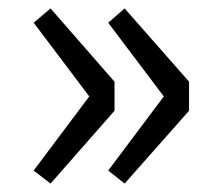

<svg xmlns="http://www.w3.org/2000/svg" viewBox="-20 -510 519 456"><path d="M100 -74 60 -105 192 -281 60 -456 100 -490 252 -316V-247ZM276 -74 237 -105 369 -281 237 -456 276 -490 429 -316V-247Z"/></svg>

Font: Noto Sans KR Thin
Style: Regular
Weight: 400
Version: Version 2.004-H2;hotconv 1.0.118;makeotfexe 2.5.65603